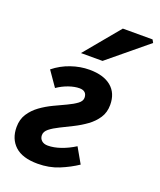

<svg xmlns="http://www.w3.org/2000/svg" viewBox="-141 -841 782 941"><g transform="rotate(20 249.5 -370.5)"><path d="M168.5 12Q89.2 12 50 -24.2Q10.8 -60.3 10.8 -122Q10.8 -162.4 29.9 -191.6Q49 -220.9 78.9 -242.6Q108.8 -264.2 142.9 -280.4Q176.9 -296.5 206.8 -310.4Q236.7 -324.4 255.8 -338.6Q274.9 -352.8 274.9 -370.2Q274.9 -387.4 265.3 -396.7Q255.6 -406 236.4 -406Q211.2 -406 180.5 -395.4Q149.8 -384.7 122.5 -365.9L68.6 -443.5Q107.6 -475 155.6 -491.5Q203.5 -508.1 251.5 -508.1Q325.1 -508.1 365.1 -474.9Q405.1 -441.8 405.1 -380.5Q405.1 -341.2 386 -312.2Q366.9 -283.2 337 -261.5Q307.1 -239.8 273 -222.8Q239 -205.9 209.1 -191.1Q179.2 -176.4 160.1 -161.2Q141 -146 141 -127.3Q141 -110.3 152.7 -99.4Q164.5 -88.5 185.3 -88.5Q216.6 -88.5 252.9 -101.1Q289.2 -113.7 323.8 -135.6L369.1 -56.2Q329.2 -29.3 278.9 -8.6Q228.5 12 168.5 12ZM183.5 -570.4 335.3 -753.3H490.3L498.9 -737.8L295.9 -570.4Z"/></g></svg>

Font: Source Sans 3
Style: Italic
Weight: 200
Italic angle: -11°
Designer: Paul D. Hunt
Foundry: Adobe
Version: Version 3.046;hotconv 1.0.118;makeotfexe 2.5.65603